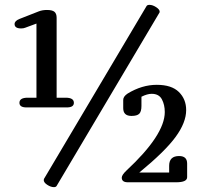

<svg xmlns="http://www.w3.org/2000/svg" viewBox="-20 -750 840 790"><path d="M583 -725Q586 -730 595 -730Q608 -730 622.5 -720.5Q637 -711 637 -702Q637 -699 636 -698L213 15Q210 20 202 20Q189 20 174.5 10.5Q160 1 160 -9Q160 -12 161 -14ZM84 -636Q77 -633 67 -633Q40 -633 40 -651Q40 -664 60 -672L139 -703Q154 -709 173 -709Q195 -709 204 -701.5Q213 -694 213 -677V-348H250Q284 -348 284 -327Q284 -308 255 -308H89Q60 -308 60 -327Q60 -348 94 -348H130V-653ZM521 -273Q487 -273 487 -305V-339Q487 -353 505 -365Q564 -401 625 -401Q686 -401 716 -371.5Q746 -342 746 -297Q746 -246 702.5 -186.5Q659 -127 553 -40H676V-68Q676 -108 717 -108Q750 -108 750 -77V-21Q750 0 705 0H506Q481 0 481 -19Q481 -30 500 -48Q658 -195 658 -289Q658 -319 646 -341.5Q634 -364 604 -364Q586 -364 562 -352V-314Q562 -291 553 -282Q544 -273 521 -273Z"/></svg>

Font: Marmelad
Style: Regular
Weight: 400
Designer: Manvel Shmavonyan
Foundry: Cyreal
Version: Version 1.001;PS 001.001;hotconv 1.0.88;makeotf.lib2.5.64775